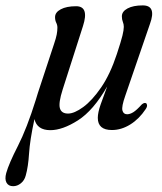

<svg xmlns="http://www.w3.org/2000/svg" viewBox="-82 -462 584 694"><path d="M113 -302Q120.5 -324 123 -337.2Q125.5 -350.5 125.5 -362Q125.5 -371.5 121.2 -380Q117 -388.5 117 -400Q117 -417.5 137.8 -428.5Q158.5 -439.5 193 -439.5Q241 -439.5 218 -368L144.5 -138.5Q129 -90 134.5 -70.8Q140 -51.5 164 -51.5Q186.5 -51.5 218.8 -75Q251 -98.5 283.8 -146.2Q316.5 -194 340.5 -267Q355.5 -312.5 360.5 -333Q365.5 -353.5 365.5 -365Q365.5 -374.5 362 -383Q358.5 -391.5 358.5 -403Q358.5 -420.5 379 -431.5Q399.5 -442.5 434 -442.5Q484.5 -442.5 460 -375.5L370.5 -115Q357 -76.5 360.5 -62.8Q364 -49 377.5 -49Q388 -49 400 -56.5Q412 -64 430.5 -84.5Q439.5 -92 445.5 -89Q449 -87.5 449.5 -81.5Q450 -75.5 444.5 -67.5Q421 -32 388.8 -12Q356.5 8 322.5 8Q271.5 8 271.5 -36Q271.5 -55 281.8 -84.5Q292 -114 305.5 -149.5Q255.5 -62.5 199.8 -27Q144 8.5 100 8.5Q52 8.5 42.5 -31.5Q26 45 23 93Q20 141 11 172.5Q6.5 190 -6.5 200.5Q-19.5 211 -34.5 211Q-51.5 211 -58.5 198.2Q-65.5 185.5 -59.5 163.5Q-50 129.5 -17.5 66Q15 2.5 47.5 -101.5Q51 -113 55 -126Z"/></svg>

Font: Fraunces 144pt Soft
Style: Italic
Weight: 400
Italic angle: -16°
Version: Version 1.000;[b76b70a41]